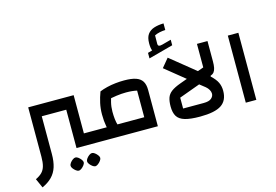

<svg xmlns="http://www.w3.org/2000/svg" viewBox="-136 -1182 2508 1742"><g transform="rotate(-15 1118.5 -311.5)"><path d="M65 265 26 178Q64 160 86 137.5Q108 115 117.5 80.5Q127 46 127 -6V-470H225V-6Q225 64 209 115Q193 166 157.5 202.5Q122 239 65 265ZM225 -360V-470H455V-360ZM455 0V-470H554V-111H647V0ZM647 0V-111Q658 -111 662.5 -95.5Q667 -80 667 -55Q667 -30 662.5 -15Q658 0 647 0ZM423 204Q412 204 397.5 193.5Q383 183 372 168.5Q361 154 361 142Q361 130 371.5 115.5Q382 101 396.5 90.5Q411 80 423 80Q435 80 449 90.5Q463 101 474 115.5Q485 130 485 142Q485 153 474 168Q463 183 448.5 193.5Q434 204 423 204ZM578 204Q567 204 552.5 193.5Q538 183 527 168.5Q516 154 516 142Q516 130 526.5 115.5Q537 101 551.5 90.5Q566 80 578 80Q590 80 604 90.5Q618 101 629 115.5Q640 130 640 142Q640 153 629 168Q618 183 603.5 193.5Q589 204 578 204Z M647 0V-111H1121V-361Q1099 -366 1075 -368.5Q1051 -371 1019 -371Q977 -371 929 -364.5Q881 -358 835 -346L798 -440Q829 -453 868 -462.5Q907 -472 948.5 -476.5Q990 -481 1029 -481Q1099 -481 1140 -467Q1181 -453 1200 -422.5Q1219 -392 1219 -341V0ZM804 -37Q776 -70 766.5 -121.5Q757 -173 757 -234Q757 -289 768 -339.5Q779 -390 798 -440L893 -414Q876 -364 865.5 -321.5Q855 -279 855 -234Q855 -197 858.5 -165Q862 -133 870.5 -106Q879 -79 895 -56ZM647 0Q636 0 631.5 -15Q627 -30 627 -55Q627 -80 631.5 -95.5Q636 -111 647 -111Z M1613 15Q1522 15 1470.5 -0.5Q1419 -16 1398 -50.5Q1377 -85 1377 -143Q1377 -191 1388 -223.5Q1399 -256 1429.5 -279Q1460 -302 1518 -323L1755 -409V-630H1854V-439Q1854 -404 1849 -379.5Q1844 -355 1832.5 -340.5Q1821 -326 1799 -318V-311Q1842 -271 1858.5 -236Q1875 -201 1875 -158Q1875 -67 1813.5 -26Q1752 15 1613 15ZM1482 -96H1675Q1726 -96 1748 -115Q1770 -134 1770 -159Q1770 -177 1759.5 -195.5Q1749 -214 1731 -229L1679 -270L1482 -198ZM1610 -326 1399 -497 1466 -578 1728 -366ZM1305 -614V-666L1347 -678Q1342 -690 1339.5 -706Q1337 -722 1337 -746Q1337 -801 1358.5 -831Q1380 -861 1419 -874Q1458 -887 1510 -888V-826Q1483 -825 1456.5 -819.5Q1430 -814 1408 -803L1407 -725Q1407 -708 1417 -703.5Q1427 -699 1450 -705L1535 -728V-676Z M2045 0V-630H2144V0Z"/></g></svg>

Font: Changa ExtraLight Medium
Style: Regular
Weight: 500
Version: Version 3.002; ttfautohint (v1.8.2)